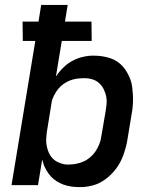

<svg xmlns="http://www.w3.org/2000/svg" viewBox="-20 -755 640 783"><path d="M303 8Q286 8 269.5 5.5Q253 3 238 -2.5Q223 -8 210 -16.5Q197 -25 186.5 -36.5Q176 -48 167 -64.5Q158 -81 156 -92L152 -104L135 0H27L124 -588H73L72 -667H137L148 -735H256L245 -667H353L354 -588H232L208 -443Q216 -455 226 -466.5Q236 -478 247 -487.5Q258 -497 271 -504.5Q284 -512 297.5 -517Q311 -522 327.5 -525Q344 -528 353 -528H364Q381 -528 397 -525.5Q413 -523 428.5 -518Q444 -513 457 -504.5Q470 -496 480 -485Q490 -474 498 -460Q506 -446 511.5 -431.5Q517 -417 519 -401Q521 -385 522 -369Q523 -353 522 -333.5Q521 -314 519 -303L500 -188Q498 -174 494.5 -160Q491 -146 486.5 -132.5Q482 -119 476 -105.5Q470 -92 462 -79.5Q454 -67 444 -55.5Q434 -44 422.5 -34Q411 -24 398 -16Q385 -8 371.5 -3Q358 2 341 5Q324 8 315 8ZM252 -84H261Q275 -84 290.5 -87Q306 -90 320 -96Q334 -102 346.5 -112.5Q359 -123 368 -135.5Q377 -148 384 -165Q391 -182 392 -192L411 -303Q412 -312 413.5 -321.5Q415 -331 415 -340.5Q415 -350 413.5 -359Q412 -368 409 -376.5Q406 -385 402 -393Q398 -401 392.5 -407.5Q387 -414 380 -419.5Q373 -425 365 -428.5Q357 -432 346.5 -434Q336 -436 330 -436H321Q307 -436 292.5 -434Q278 -432 264.5 -426.5Q251 -421 239 -412.5Q227 -404 217.5 -392.5Q208 -381 200 -365Q192 -349 191 -340L173 -229Q171 -219 170 -209Q169 -199 168.5 -189Q168 -179 169 -170Q170 -161 172.5 -151.5Q175 -142 178.5 -133.5Q182 -125 187.5 -117.5Q193 -110 200 -104Q207 -98 215.5 -94Q224 -90 234.5 -87Q245 -84 252 -84Z"/></svg>

Font: Iosevka Aile Semibold
Style: Italic
Weight: 600
Italic angle: -9°
Designer: Belleve Invis
Foundry: Belleve Invis
Version: Version 31.1.0; ttfautohint (v1.8.4)